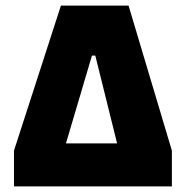

<svg xmlns="http://www.w3.org/2000/svg" viewBox="-20 -667 661 687"><path d="M30 -128 198 -647H440L595 -128V0H30ZM399 -154 321 -468H309L216 -154Z"/></svg>

Font: Luna Sans Black
Style: Regular
Weight: 900
Designer: Juan Pablo del Peral
Foundry: Huerta Tipografica
Version: Version 2.001; ttfautohint (v1.5)